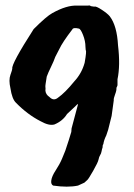

<svg xmlns="http://www.w3.org/2000/svg" viewBox="-20 -672 502 719"><path d="M301 -484 300 -497Q300 -518 291 -541Q282 -564 275 -565Q254 -570 251 -562Q214 -514 202 -488L187 -459Q182 -444 171 -421.5Q160 -399 155 -385Q149 -349 150 -347Q151 -340 150 -333Q151 -318 166 -308Q181 -293 197 -306Q224 -325 258 -367Q286 -397 297 -437Q305 -482 301 -484ZM248 -191 272 -281 270 -282Q266 -278 260 -272Q242 -256 231 -245Q215 -219 184 -206Q164 -200 132 -218Q83 -243 40 -287Q25 -301 19 -342Q12 -372 19 -391.5Q26 -411 26 -415Q22 -432 106 -563Q154 -611 176 -623Q230 -653 269 -651Q290 -651 310 -651Q316 -653 320 -649L333 -647Q339 -650 361 -635.5Q383 -621 391 -611Q418 -576 422 -502Q431 -427 420 -375V-353Q420 -351 416 -343Q417 -334 411 -318.5Q405 -303 406 -296L398 -238Q385 -188 385 -186L378 -165Q369 -147 367 -132Q364 -130 364 -119Q362 -115 360.5 -106Q359 -97 355 -91Q351 -85 349 -74.5Q347 -64 329 -32.5Q311 -1 307 2L296 12L272 23Q234 31 179 23Q170 18 172 4Q174 -12 188.5 -34Q203 -56 212 -77Q221 -98 224.5 -107.5Q228 -117 237.5 -147Q247 -177 247 -178Z"/></svg>

Font: Caveat Brush
Style: Regular
Weight: 400
Designer: Pablo Impallari
Foundry: Creative Lab NY
Version: Version 1.096; ttfautohint (v1.3)